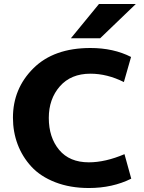

<svg xmlns="http://www.w3.org/2000/svg" viewBox="-20 -932 722 964"><path d="M336 -740 477 -912H662L483 -740ZM426 12Q332 12 257.5 -17Q183 -46 137.5 -95.5Q92 -145 68.5 -207.5Q45 -270 45 -341Q45 -487 147.5 -589Q250 -691 434 -691Q550 -691 638 -646L602 -520Q518 -562 434 -562Q336 -562 280.5 -498.5Q225 -435 225 -340Q225 -242 277 -179.5Q329 -117 426 -117Q509 -117 605 -158L639 -35Q545 12 426 12Z"/></svg>

Font: Martel Sans Heavy
Style: Regular
Weight: 900
Designer: Dan Reynolds and Mathieu Réguer
Foundry: Dan Reynolds and Mathieu Réguer
Version: Version 1.001;PS 001.001;hotconv 1.0.70;makeotf.lib2.5.58329